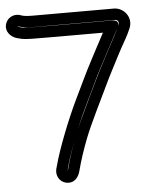

<svg xmlns="http://www.w3.org/2000/svg" viewBox="-54 -755 651 840"><g transform="rotate(-5 271.0 -335.0)"><path d="M255 -140C239 -98 226 -58 217 -21L214 -12L216 -23C224 -55 237 -94 255 -140ZM273 -186C289 -226 305 -262 320 -292C354 -360 370 -400 402 -459C429 -509 459 -568 484 -613C484 -613 508 -650 462 -650H206C127 -650 80 -651 74 -652C59 -655 53 -659 49 -662C51 -661 51 -661 54 -660C71 -653 91 -651 118 -651H477C488 -651 496 -642 491 -629C477 -594 458 -564 439 -527C415 -481 390 -435 367 -387C342 -333 298 -246 273 -186ZM4 -682C-10 -653 7 -625 33 -613C42 -609 52 -607 64 -604C81 -600 123 -600 206 -600H420C401 -566 378 -520 358 -483C326 -423 309 -383 275 -314C242 -246 188 -113 168 -35L165 -25C157 7 176 33 200 39C237 48 258 22 265 -8C276 -50 291 -96 310 -145C335 -209 384 -306 412 -365C434 -412 460 -460 483 -505C503 -544 523 -573 538 -610C557 -657 519 -701 477 -701H118C93 -701 78 -704 75 -705C45 -719 15 -706 4 -682Z"/></g></svg>

Font: AppleStorm
Style: CBo
Weight: 400
Foundry: Cannot Into Space Fonts
Version: Version 1.01